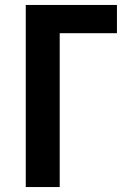

<svg xmlns="http://www.w3.org/2000/svg" viewBox="-20 -755 540 775"><path d="M84 0V-735H452V-621H221V0Z"/></svg>

Font: Iosevka Heavy
Style: Regular
Weight: 900
Monospace: yes
Designer: Belleve Invis
Foundry: Belleve Invis
Version: Version 32.5.0; ttfautohint (v1.8.4)